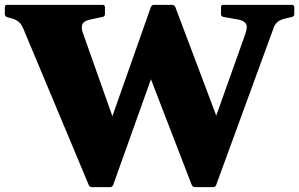

<svg xmlns="http://www.w3.org/2000/svg" viewBox="-22 -774 1237 794"><path d="M359 0Q349 0 345 -9L75 -654Q67 -674 55.5 -683.5Q44 -693 29 -697L8 -703Q-2 -706 -2 -716V-744Q-2 -754 8 -754H402Q412 -754 412 -744V-716Q412 -706 402 -704L355 -694Q325 -688 319 -674.5Q313 -661 320 -640L489 -163L371 -90L602 -745Q606 -754 615 -754H689Q698 -754 703 -745L911 -193L799 -90L993 -635Q1003 -664 994.5 -676.5Q986 -689 964 -693L902 -704Q892 -706 892 -716V-744Q892 -754 902 -754H1185Q1195 -754 1195 -744V-716Q1195 -706 1185 -704L1156 -697Q1135 -692 1124.5 -682Q1114 -672 1109 -657L872 -9Q868 0 859 0H785Q776 0 771 -9L588 -483L660 -608L446 -9Q442 0 433 0Z"/></svg>

Font: Hahmlet Black
Style: Regular
Weight: 900
Version: Version 1.002